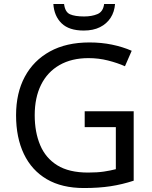

<svg xmlns="http://www.w3.org/2000/svg" viewBox="-20 -938 768 968"><path d="M407 -377H654V-27Q596 -8 537 1Q478 10 403 10Q292 10 216 -34.5Q140 -79 100.5 -161.5Q61 -244 61 -357Q61 -469 105 -551Q149 -633 231.5 -678.5Q314 -724 431 -724Q491 -724 544.5 -713Q598 -702 644 -682L610 -604Q572 -621 524.5 -633Q477 -645 426 -645Q341 -645 280 -610Q219 -575 187 -510.5Q155 -446 155 -357Q155 -272 182.5 -206.5Q210 -141 269 -104.5Q328 -68 424 -68Q471 -68 504 -73Q537 -78 564 -85V-297H407ZM560 -918Q557 -878 537.5 -848Q518 -818 484 -801Q450 -784 402 -784Q328 -784 290.5 -820.5Q253 -857 249 -918H303Q308 -877 333 -866Q358 -855 404 -855Q443 -855 471.5 -867Q500 -879 505 -918Z"/></svg>

Font: Noto Sans Khmer
Style: Regular
Weight: 400
Designer: Danh Hong and the Monotype Design Team
Foundry: Monotype Imaging Inc.
Version: Version 2.003